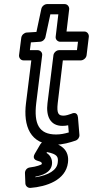

<svg xmlns="http://www.w3.org/2000/svg" viewBox="-20 -670 454 938"><path d="M157 -166 186 -400C188 -415 175 -425 164 -425H126L131 -463L176 -466C189 -467 200 -478 202 -489L226 -600H265L252 -491C250 -476 263 -466 274 -466H361L356 -425H269C254 -425 242 -411 241 -400L212 -166C204 -103 225 -55 285 -55C294 -55 305 -56 313 -58L316 -23C295 -17 276 -13 254 -13C170 -13 145 -65 157 -166ZM107 -166C93 -55 127 37 248 37C287 37 322 26 349 17C361 13 369 1 368 -11L361 -96C358 -128 332 -116 328 -114C318 -110 301 -105 291 -105C267 -105 256 -113 262 -166L287 -375H375C386 -375 401 -385 403 -400L414 -491C415 -502 407 -516 392 -516H305L318 -625C319 -636 311 -650 296 -650H210C198 -650 185 -640 182 -627L158 -514L110 -511C99 -510 86 -500 84 -486L73 -400C72 -389 80 -375 95 -375H133ZM210 73C260 83 266 96 262 125C258 161 218 186 153 196V193C185 187 229 174 234 132C237 106 223 86 207 77ZM204 20C194 19 183 25 177 35L150 81C136 105 155 113 162 115C185 121 185 126 184 132C181 135 160 144 126 148C110 150 101 164 102 177L104 227C105 239 116 249 129 248C206 242 301 211 312 125C320 62 278 30 204 20Z"/></svg>

Font: Falling Sky
Style: CondOuObl
Weight: 400
Designer: Paul D. Hunt
Foundry: Adobe Systems Incorporated
Version: Version 1.02